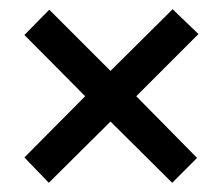

<svg xmlns="http://www.w3.org/2000/svg" viewBox="-20 -562 483 417"><path d="M355 -542 220 -408 87 -541 33 -486 165 -353 33 -220 86 -165 220 -298 354 -165 408 -219 276 -353 411 -488Z"/></svg>

Font: Noto Sans Arabic ExtCond Med
Style: Regular
Weight: 500
Width: 2
Designer: Monotype Design Team, Nadine Chahine, Nizar Qandah and Khaled Hosny
Foundry: Monotype Imaging Inc.
Version: Version 2.012